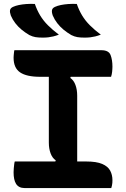

<svg xmlns="http://www.w3.org/2000/svg" viewBox="-20 -955 640 975"><path d="M372 -108H252L263 -141Q246 -152 237 -176Q228 -200 228 -231Q228 -276 228 -321Q228 -366 228 -411Q228 -456 228 -501Q228 -546 228 -592H348L337 -559Q354 -548 363 -524Q372 -500 372 -469Q372 -423 372 -379Q372 -335 372 -289.5Q372 -244 372 -198.5Q372 -153 372 -108ZM545 0H105Q90 0 79 -5.5Q68 -11 61.5 -21.5Q55 -32 52 -46.5Q49 -61 49 -80Q49 -91 50 -100.5Q51 -110 52 -119.5Q53 -129 55 -135H417Q470 -135 499 -122.5Q528 -110 539.5 -88.5Q551 -67 551 -40Q551 -33 550.5 -26.5Q550 -20 548.5 -13Q547 -6 545 0ZM53 -700H495Q532 -700 541.5 -675.5Q551 -651 551 -616Q551 -610 550.5 -604Q550 -598 549.5 -591Q549 -584 547.5 -578Q546 -572 544 -565H184Q115 -565 82 -587.5Q49 -610 49 -662Q49 -667 49.5 -672.5Q50 -678 50.5 -683Q51 -688 51.5 -692.5Q52 -697 53 -700ZM157 -935Q168 -903 184 -876.5Q200 -850 223.5 -826.5Q247 -803 279 -779Q263 -773 250.5 -770Q238 -767 225.5 -765.5Q213 -764 197 -764Q175 -764 160 -766.5Q145 -769 129 -777Q107 -790 89.5 -804.5Q72 -819 58 -837Q44 -855 35 -876Q29 -893 31 -903.5Q33 -914 46 -920Q59 -926 76 -929.5Q93 -933 113.5 -934.5Q134 -936 157 -935ZM370 -935Q381 -903 397 -876.5Q413 -850 436.5 -826.5Q460 -803 492 -779Q476 -773 463.5 -770Q451 -767 438.5 -765.5Q426 -764 410 -764Q388 -764 373 -766.5Q358 -769 342 -777Q320 -790 302.5 -804.5Q285 -819 271 -837Q257 -855 248 -876Q242 -893 244 -903.5Q246 -914 259 -920Q272 -926 289 -929.5Q306 -933 326.5 -934.5Q347 -936 370 -935Z"/></svg>

Font: Recursive Monospace Casual
Style: Bold
Weight: 700
Version: Version 1.047